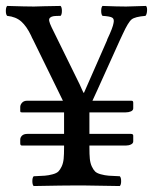

<svg xmlns="http://www.w3.org/2000/svg" viewBox="-24 -622 514 644"><path d="M422.9 -167V-147.9Q422.9 -141.1 415.3 -137.5Q407.7 -133.8 397.9 -133.8H275.9V-127Q275.9 -104 277.3 -89.4Q278.8 -74.7 283.9 -63.7Q289.1 -52.7 294.9 -46.9Q300.8 -41 314.2 -37.4Q327.6 -33.7 340.6 -32.7Q353.5 -31.7 377.9 -30.8Q382.3 -26.4 382.3 -14.4Q382.3 -2.4 377.9 2Q284.2 0 252.9 0H234.9Q192.4 0 88.9 2Q84.5 -2.4 84.5 -14.4Q84.5 -26.4 88.9 -30.8Q113.3 -31.7 126.2 -32.7Q139.2 -33.7 152.6 -37.4Q166 -41 171.9 -46.9Q177.7 -52.7 182.9 -63.7Q188 -74.7 189.5 -89.4Q190.9 -104 190.9 -127V-133.8H49.8Q43.9 -133.8 43.9 -141.1V-153.8Q43.9 -161.1 49.8 -167Q55.7 -172.9 67.9 -172.9H190.9V-245.1H49.8Q45.9 -245.1 44.9 -246.1Q43.9 -247.1 43.9 -251V-263.2Q43.9 -270.5 49.8 -277.3Q55.7 -284.2 67.9 -284.2H187Q183.6 -291.5 177 -304.7Q170.4 -317.9 167 -325.2L86.9 -488.8Q83.5 -494.6 80.1 -502.9Q65.4 -533.7 47.4 -549.8Q29.3 -565.9 0 -568.8Q-4.4 -573.2 -4.4 -585.4Q-4.4 -597.7 0 -602.1Q64.5 -600.1 89.8 -600.1Q106.9 -600.1 125 -601.1Q133.8 -601.1 152.6 -601.6Q171.4 -602.1 179.2 -602.1Q183.6 -597.7 183.6 -585.4Q183.6 -573.2 179.2 -568.8Q164.1 -568.8 156.5 -567.9Q148.9 -566.9 144.3 -563Q139.6 -559.1 141.1 -551.5Q142.6 -543.9 148.9 -530.8L243.2 -338.9Q245.6 -333 250.2 -323.2Q254.9 -313.5 255.9 -311H257.8L335 -486.8Q335 -487.3 335.4 -488.5Q335.9 -489.7 335.9 -490.2Q354.5 -529.3 356.9 -544.9Q359.9 -558.6 352.1 -563Q344.2 -567.4 319.8 -568.8Q315.4 -573.2 315.4 -585.4Q315.4 -597.7 319.8 -602.1Q371.6 -600.1 398.9 -600.1Q401.4 -600.1 465.8 -602.1Q470.2 -597.7 469.2 -585.4Q468.3 -573.2 463.9 -568.8Q428.7 -565.9 417.5 -556.9Q406.2 -547.9 388.2 -508.8Q383.8 -498.5 377.9 -486.8L318.8 -356Q313.5 -344.2 302.7 -320.3Q292 -296.4 286.1 -284.2H415Q418.9 -284.2 420.9 -283.2Q422.9 -281.2 422.9 -277.8V-258.8Q422.9 -252 415.3 -248.5Q407.7 -245.1 397.9 -245.1H275.9V-172.9H415Q422.9 -172.9 422.9 -167Z"/></svg>

Font: Common Serif
Style: Regular
Weight: 400
Designer: Philipp H. Poll, Khaled Hosny
Foundry: Stefan Peev, Context Ltd.
Version: Version 1.026